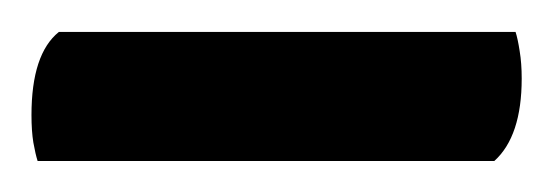

<svg xmlns="http://www.w3.org/2000/svg" viewBox="-20 -673 351 122"><path d="M294.1 -570.7H3.9Q2.5 -575.1 1.2 -582.4Q0 -589.7 0 -599.9Q0 -638.7 17.4 -652.7H307.6Q309 -648.4 310.2 -640.6Q311.5 -632.8 311.5 -623.1Q311.5 -586.4 294.1 -570.7Z"/></svg>

Font: Petrona
Style: Regular
Weight: 400
Designer: Ringo R. Seeber
Foundry: Ringo R. Seeber
Version: Version 2.001; ttfautohint (v1.8.3)